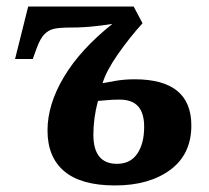

<svg xmlns="http://www.w3.org/2000/svg" viewBox="-20 -556 637 586"><path d="M125 -158Q125 -237 175 -321Q225 -405 323 -483Q312 -481 274 -476.5Q236 -472 199 -472Q164 -472 146.5 -468.5Q129 -465 116 -452Q103 -439 92 -409L80 -376H26L66 -536H388L415 -485Q375 -441 339.5 -390Q304 -339 293 -302Q303 -304 331 -309Q359 -314 391 -314Q564 -314 564 -173Q564 -85 499.5 -37.5Q435 10 331 10Q228 10 176.5 -33Q125 -76 125 -158ZM420 -169Q420 -211 401.5 -231.5Q383 -252 345 -252Q322 -252 303 -250Q284 -248 279 -248Q265 -196 265 -145Q265 -56 337 -56Q378 -56 399 -87Q420 -118 420 -169Z"/></svg>

Font: Noto Serif Narrow
Style: Bold Italic
Weight: 700
Width: 4
Italic angle: -12°
Designer: Monotype Design Team
Foundry: Monotype Imaging Inc.
Version: Version 1.001